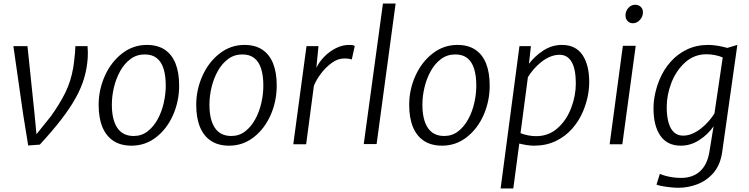

<svg xmlns="http://www.w3.org/2000/svg" viewBox="-20 -819 4252 1090"><path d="M206 2 140 7 111 -173 56 -557H136L176 -173L187 -57L269 -159Q321 -232 351.8 -295Q382.5 -358 396 -436Q398.5 -451.5 401.2 -474.8Q404 -498 406 -520.8Q408 -543.5 408 -557H477Q478.5 -538.5 478.8 -521Q479 -503.5 478 -490Q474 -431.5 458 -376.5Q442 -321.5 410.2 -264Q378.5 -206.5 328.5 -141.5Q278.5 -76.5 206 2Z M727 8Q665.5 8 624 -19.2Q582.5 -46.5 561.2 -98.2Q540 -150 540 -224Q540 -310.5 576 -390Q611.5 -468 673.8 -516Q736 -564 814 -564Q874.5 -564 915.2 -537Q956 -510 976.5 -458.5Q997 -407 997 -333Q997 -245.5 963 -167Q928.5 -88.5 866.8 -40.2Q805 8 727 8ZM739 -47Q783.5 -47 817.2 -72.8Q851 -98.5 874.2 -140.5Q897.5 -182.5 909.2 -233Q921 -283.5 921 -333Q921 -389.5 908.5 -429Q896 -468.5 869.8 -489.2Q843.5 -510 802 -510Q756 -510 721 -484Q686 -458 662.5 -415.8Q639 -373.5 627 -323.5Q615 -273.5 615 -225Q615 -139 646 -93Q677 -47 739 -47Z M1281 8Q1219.5 8 1178 -19.2Q1136.5 -46.5 1115.2 -98.2Q1094 -150 1094 -224Q1094 -310.5 1130 -390Q1165.5 -468 1227.8 -516Q1290 -564 1368 -564Q1428.5 -564 1469.2 -537Q1510 -510 1530.5 -458.5Q1551 -407 1551 -333Q1551 -245.5 1517 -167Q1482.5 -88.5 1420.8 -40.2Q1359 8 1281 8ZM1293 -47Q1337.5 -47 1371.2 -72.8Q1405 -98.5 1428.2 -140.5Q1451.5 -182.5 1463.2 -233Q1475 -283.5 1475 -333Q1475 -389.5 1462.5 -429Q1450 -468.5 1423.8 -489.2Q1397.5 -510 1356 -510Q1310 -510 1275 -484Q1240 -458 1216.5 -415.8Q1193 -373.5 1181 -323.5Q1169 -273.5 1169 -225Q1169 -139 1200 -93Q1231 -47 1293 -47Z M1718 0H1645L1720 -557H1788L1776 -434Q1792.5 -468.5 1821.8 -498Q1851 -527.5 1887.5 -545.8Q1924 -564 1962 -564Q1986.5 -564 1994 -558L1977 -481Q1970.5 -484 1959.8 -485.5Q1949 -487 1933 -487Q1898.5 -487 1864.2 -462.5Q1830 -438 1802.8 -402Q1775.5 -366 1762 -332Z M2118 -1H2045L2154 -799H2226Z M2490 8Q2428.5 8 2387 -19.2Q2345.5 -46.5 2324.2 -98.2Q2303 -150 2303 -224Q2303 -310.5 2339 -390Q2374.5 -468 2436.8 -516Q2499 -564 2577 -564Q2637.5 -564 2678.2 -537Q2719 -510 2739.5 -458.5Q2760 -407 2760 -333Q2760 -245.5 2726 -167Q2691.5 -88.5 2629.8 -40.2Q2568 8 2490 8ZM2502 -47Q2546.5 -47 2580.2 -72.8Q2614 -98.5 2637.2 -140.5Q2660.5 -182.5 2672.2 -233Q2684 -283.5 2684 -333Q2684 -389.5 2671.5 -429Q2659 -468.5 2632.8 -489.2Q2606.5 -510 2565 -510Q2519 -510 2484 -484Q2449 -458 2425.5 -415.8Q2402 -373.5 2390 -323.5Q2378 -273.5 2378 -225Q2378 -139 2409 -93Q2440 -47 2502 -47Z M2894 251H2822L2929 -557H2994L2983 -457Q3015.5 -500 3064.2 -532Q3113 -564 3170 -564Q3247.5 -564 3286.2 -507.8Q3325 -451.5 3325 -353Q3325 -270.5 3290 -187Q3266.5 -131 3227 -87Q3187.5 -43 3133.5 -17.5Q3079.5 8 3012 8Q2976 8 2928 -4ZM3024 -46Q3094 -46 3145 -91Q3196 -136 3222.5 -205.8Q3249 -275.5 3249 -345Q3249 -427 3225.2 -467.5Q3201.5 -508 3157 -508Q3129.5 -508 3103.2 -497Q3077 -486 3053.5 -467.5Q3030 -449 3010.5 -426.5Q2991 -404 2977 -381L2935 -63Q2955.5 -55 2978.2 -50.5Q3001 -46 3024 -46Z M3513 0H3441L3516 -559H3589ZM3573 -687Q3555 -687 3543 -699.5Q3531 -712 3531 -732Q3531 -756 3547.2 -774Q3563.5 -792 3585 -792Q3605.5 -792 3617.8 -780Q3630 -768 3630 -749Q3630 -724.5 3612.8 -705.8Q3595.5 -687 3573 -687Z M3832 247Q3810.5 247 3785.2 244.2Q3760 241.5 3738.5 237.5Q3717 233.5 3707 229L3726 168Q3740.5 174.5 3760 179.8Q3779.5 185 3801.5 188Q3823.5 191 3846 191Q3913 191 3954 153.5Q3995 116 4007 45L4031 -102Q4000.5 -57 3951 -24.5Q3901.5 8 3845 8Q3768 8 3729 -48.5Q3690 -105 3690 -203Q3690 -284 3725 -369Q3748.5 -425 3787.8 -469Q3827 -513 3880.8 -538.5Q3934.5 -564 4002 -564Q4026 -564 4055.5 -559Q4085 -554 4109 -547L4166 -564L4080 43Q4075 79.5 4062.8 109Q4050.5 138.5 4031 162Q3991.5 207 3938.8 227Q3886 247 3832 247ZM3858 -49Q3884.5 -49 3910.2 -60Q3936 -71 3959.2 -89.2Q3982.5 -107.5 4002.2 -129.8Q4022 -152 4036 -175L4083 -493Q4063 -501.5 4038.8 -506.2Q4014.5 -511 3991 -511Q3920.5 -511 3869 -464Q3817.5 -417 3791.2 -348Q3765 -279 3765 -212Q3765 -158 3775.8 -121.8Q3786.5 -85.5 3807.2 -67.2Q3828 -49 3858 -49Z"/></svg>

Font: Merriweather Sans Variable Regular
Style: Italic
Weight: 300
Italic angle: -8°
Designer: Eben Sorkin
Foundry: Eben Sorkin
Version: Version 2.001